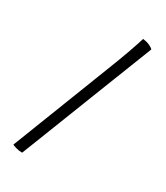

<svg xmlns="http://www.w3.org/2000/svg" viewBox="-206 -836 875 1013"><g transform="rotate(30 231.5 -329.5)"><path d="M103.3 89.9Q83.3 89.9 66.5 84.9Q49.7 80 42 76L271.2 -513Q304.8 -598.6 326.2 -659Q347.5 -719.5 356 -748.9Q381.7 -746.1 398.6 -737.8Q415.5 -729.5 421.3 -723Z"/></g></svg>

Font: Texturina Medium
Style: Regular
Weight: 500
Designer: Guillermo Torres Carreño
Foundry: Omnibus-Type
Version: Version 1.003